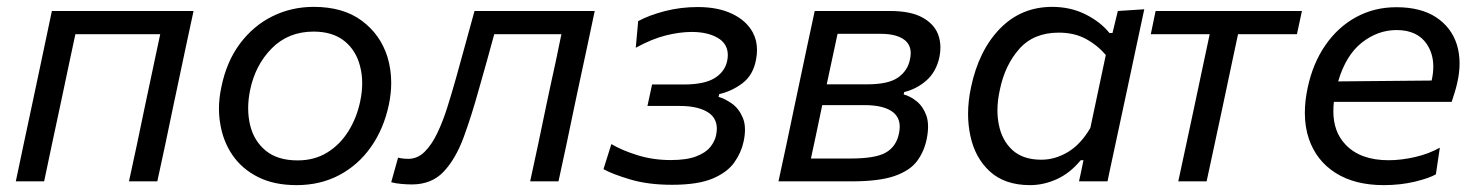

<svg xmlns="http://www.w3.org/2000/svg" viewBox="-20 -528 4300 559"><path d="M26 0Q37.5 -55 48.5 -106.5Q59.5 -158 72.5 -219L83 -268.5Q97.5 -336 108.5 -389Q119.5 -441.5 131 -496H543.5Q531.5 -441.5 520.5 -389Q509.5 -336 495 -268.5L484.5 -219Q471.5 -158 461 -106.5Q450 -55 438 0H355.5Q367.5 -55 378.5 -106.5Q389 -158 402 -219L412.5 -268.5Q422.5 -315.5 430.5 -353.5Q438.5 -391.5 446.5 -428.5H199.5Q191.5 -391.5 183.5 -353.8Q175.5 -316 165.5 -268.5L155 -219Q142 -158 131 -106.8Q120 -55.5 108.5 0Z M843.5 11Q777.5 11 730.8 -12.8Q684 -36.5 656.5 -77Q629 -117.5 621 -169Q617.5 -190 617.5 -211.5Q617.5 -242.5 624.5 -274.5Q639.5 -348.5 678.5 -400.8Q717.5 -453 773 -480.5Q828.5 -508 893.5 -508Q979 -508 1033.2 -467.8Q1087.5 -427.5 1108 -362.5Q1119 -326 1119 -287Q1119 -255.5 1112 -222.5Q1097 -152.5 1060 -100Q1023 -47.5 967.8 -18.2Q912.5 11 843.5 11ZM846.5 -61Q895.5 -61 932.8 -84Q970 -107 994.2 -145.8Q1018.5 -184.5 1028.5 -232Q1034.5 -260 1034.5 -285.5Q1034.5 -311.5 1028.5 -334.5Q1017 -381 982.8 -408.5Q948.5 -436 893 -436Q819.5 -436 771.2 -387.2Q723 -338.5 708 -265Q702.5 -238 702.5 -213Q702.5 -188 708 -164.5Q719 -118 753.5 -89.5Q788 -61 846.5 -61Z M1179 9Q1166 9 1148.5 7.5Q1131 6 1119 2.5L1139 -69Q1147 -67 1155.2 -66.2Q1163.5 -65.5 1168.5 -65.5Q1195.5 -65.5 1216.2 -86Q1237 -106.5 1253.2 -140.5Q1269.5 -174.5 1282.5 -216Q1295.5 -257.5 1307.5 -300Q1321 -349.5 1335 -399.5Q1349 -449.5 1361.5 -496H1711.5Q1700 -441.5 1688.8 -388.8Q1677.5 -336 1663 -268.5L1652.5 -219Q1639.5 -158 1629 -106.5Q1618 -55 1606 0H1523.5Q1535.5 -55 1546.5 -106.5Q1557 -158 1570 -219L1580.5 -268.5Q1590.5 -315.5 1599 -353.5Q1607 -391.5 1614.5 -428.5H1419Q1408 -389 1397 -348.5Q1385.5 -308 1374.5 -269Q1353 -191 1329.8 -128Q1306.5 -65 1271.5 -28Q1236.5 9 1179 9Z M1936.5 10Q1867 10 1815 -5.5Q1763 -21 1737 -35.5L1760 -108.5Q1790 -90.5 1835.8 -76.2Q1881.5 -62 1932.5 -62Q1979.5 -62 2007.2 -72.8Q2035 -83.5 2048.2 -100.2Q2061.5 -117 2065 -135Q2067 -145 2067 -153.5Q2067 -182 2045 -198.5Q2015.5 -219.5 1959.5 -219.5H1865L1878.5 -282H1970.5Q2030 -282 2060 -300.2Q2090 -318.5 2097 -350Q2099 -359.5 2099 -367.5Q2099 -397 2075.5 -414Q2045 -435 1994 -435Q1959.5 -435 1919 -425Q1878.5 -415 1831 -389L1838 -466.5Q1870.5 -484 1916.2 -495.8Q1962 -507.5 2011.5 -507.5Q2070 -507.5 2111.2 -488Q2152.5 -468.5 2171.5 -434Q2184 -411 2184 -382.5Q2184 -368.5 2181 -353.5Q2172.5 -309 2141.8 -285.8Q2111 -262.5 2074 -254L2072 -246Q2090 -241 2110.5 -226.8Q2131 -212.5 2142.5 -185.5Q2149 -170.5 2149 -150.5Q2149 -134.5 2145 -116Q2138.5 -84.5 2118.2 -55.5Q2098 -26.5 2055 -8.2Q2012 10 1936.5 10Z M2246.5 0Q2258.5 -55.5 2269.5 -106.5Q2280 -157.5 2293 -218.5L2303.5 -268Q2317.5 -335 2328.8 -387.8Q2340 -440.5 2352 -496H2571.5Q2630.5 -496 2664.8 -477.5Q2699 -459 2711 -428.5Q2718 -410 2718 -389.5Q2718 -376 2715 -361.5Q2706 -319.5 2677.8 -294.2Q2649.5 -269 2612.5 -260L2611 -253Q2630.5 -248 2649.2 -232.8Q2668 -217.5 2677.5 -190.5Q2682 -176.5 2682 -159Q2682 -142.5 2678 -123Q2670.5 -86.5 2649.8 -58.8Q2629 -31 2584.2 -15.5Q2539.5 0 2459.5 0ZM2418.5 -429.5Q2410.5 -393.5 2403.5 -359.5Q2396 -325 2387 -282.5H2505Q2566.5 -282.5 2594.5 -302.2Q2622.5 -322 2629 -353.5Q2631.5 -364 2631.5 -373Q2631.5 -397 2614.5 -411Q2591 -429.5 2545 -429.5ZM2341 -66.5H2456.5Q2529 -66.5 2559 -83.8Q2589 -101 2597 -138Q2599.5 -149 2599.5 -159Q2599.5 -185.5 2580.5 -201Q2554 -222 2496.5 -222H2374L2373.5 -220Q2364 -174.5 2356.5 -138.8Q2349 -103 2341 -66.5Z M3121.5 0 3126.5 -23 3134.5 -61.5H3126.5Q3095 -23.5 3056.5 -6.2Q3018 11 2979 11Q2905.5 11 2862 -28.8Q2818.5 -68.5 2805 -133.5Q2798.5 -164 2798.5 -196.5Q2798.5 -233.5 2807 -273.5Q2829.5 -381 2891.2 -444.5Q2953 -508 3043.5 -508Q3097 -508 3140.8 -486Q3184.5 -464 3210 -432H3219L3234.5 -496L3311.5 -501Q3298.5 -442 3287 -386.5Q3275 -330.5 3262 -269L3210 -26.5Q3207 -13 3204.5 0ZM3012 -63Q3051.5 -63 3089 -85.2Q3126.5 -107.5 3154.5 -155.5L3199.5 -368Q3174.5 -397 3141 -415Q3107.5 -433 3062.5 -433Q2989.5 -433 2947.5 -385.5Q2905.5 -338 2891 -266.5Q2884 -235 2884 -206.5Q2884 -185 2888 -165.5Q2897 -119 2927.8 -91Q2958.5 -63 3012 -63Z M3410.5 0Q3422.5 -55.5 3433.5 -106.8Q3444.5 -158 3457.5 -219L3468 -268.5Q3478 -315.5 3486 -353.5Q3494 -391.5 3502 -428.5H3330.5L3344.5 -496H3770.5L3756 -428.5H3584.5Q3576.5 -391.5 3568.5 -353.5Q3560.5 -315.5 3550.5 -268.5L3540 -219Q3527 -158 3516 -106.8Q3505 -55.5 3493 0Z M4008.5 11Q3925 11 3869 -24.2Q3813 -59.5 3791 -123Q3779 -158 3779 -199.5Q3779 -233.5 3787 -271.5Q3802 -343 3838.5 -396Q3875 -449 3928 -478Q3981 -507 4045.5 -507Q4116.5 -507 4161 -477.8Q4205.5 -448.5 4221.5 -398.5Q4229.5 -372.5 4229.5 -343.5Q4229.5 -316 4222.5 -286Q4219.5 -272.5 4215 -258Q4210.5 -243.5 4206.5 -231.5H3863.5Q3862 -217.5 3862 -204Q3862 -144 3897.5 -107Q3940.5 -61.5 4023 -61.5Q4059.5 -61.5 4099.8 -70.8Q4140 -80 4172 -98L4160.5 -20.5Q4142 -9.5 4099.8 0.8Q4057.5 11 4008.5 11ZM4046 -440.5Q3991.5 -440.5 3945 -404Q3898.5 -367.5 3876 -291L4148 -293.5L4148.5 -295Q4153 -315.5 4153 -334Q4153 -371 4134.5 -399Q4107 -440.5 4046 -440.5Z"/></svg>

Font: Heraclito
Style: Italic
Weight: 400
Italic angle: -12°
Designer: Kostas Bartsokas (font) & Cristiano Sobral (main changes)
Foundry: Kostas Bartsokas (font) & Cristiano Sobral (main changes)
Version: Version 1.00;July 8, 2020;FontCreator 13.0.0.2655 64-bit